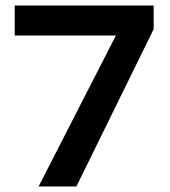

<svg xmlns="http://www.w3.org/2000/svg" viewBox="-20 -671 612 691"><path d="M119 0H255L533 -566V-651H33V-543H397Z"/></svg>

Font: Noto Sans Telugu SemiBold
Style: Regular
Weight: 600
Designer: Jelle Bosma - Monotype Design Team
Foundry: Monotype Imaging Inc.
Version: Version 2.005